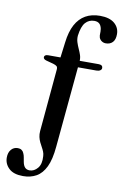

<svg xmlns="http://www.w3.org/2000/svg" viewBox="-166 -790 703 1091"><g transform="rotate(10 185.5 -244.5)"><path d="M250.5 -456 204 44.5Q197.5 119 176.8 162Q156 205 123 223.5Q90 242 46.5 242Q-8 242 -35 216.2Q-62 190.5 -62 154Q-62 125 -47.2 107.8Q-32.5 90.5 -9 90.5Q4 90.5 12.8 96.5Q21.5 102.5 25.5 112.5Q31 124 32.8 136Q34.5 148 37.5 162Q41.5 183 51.2 193.2Q61 203.5 78 203.5Q104 203.5 124 179.8Q144 156 140.5 110.5Q140 97 135 84.8Q130 72.5 123.2 60.5Q116.5 48.5 110.2 35.5Q104 22.5 100.5 7.2Q97 -8 98.5 -27L131 -388Q132 -401 126 -406.5Q120 -412 105 -416.5L64 -427.5Q46.5 -432.5 46.5 -444Q46.5 -451 52.2 -455Q58 -459 68.5 -459H154.5L136 -429.5L151 -548Q158.5 -610.5 180.2 -650.8Q202 -691 237.2 -711Q272.5 -731 320.5 -731Q375.5 -731 404.2 -706.8Q433 -682.5 433 -644.5Q433 -613.5 418.5 -598Q404 -582.5 379 -582.5Q366.5 -582.5 356 -589.2Q345.5 -596 340.5 -608Q337 -620.5 338 -630.5Q339 -640.5 337 -658Q333.5 -677.5 323 -687.2Q312.5 -697 293.5 -697Q262.5 -697 242.5 -674.5Q222.5 -652 215.5 -598Q214 -577.5 219.8 -559.8Q225.5 -542 233.2 -525.2Q241 -508.5 246.5 -491.8Q252 -475 250.5 -456ZM225.5 -421 231 -459H360Q371 -459 377.2 -454.8Q383.5 -450.5 383.5 -440Q383.5 -432 375.2 -426.5Q367 -421 353.5 -421Z"/></g></svg>

Font: Fraunces 12pt
Style: Regular
Weight: 400
Version: Version 1.000;[b76b70a41]